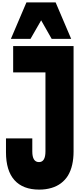

<svg xmlns="http://www.w3.org/2000/svg" viewBox="-20 -1575 685 1605"><path d="M30 -303V-418H250V-309Q250 -220 306 -220Q360 -220 360 -310V-970H90V-1190H595V-308Q595 -249 583.5 -198Q572 -147 548 -107Q525 -70 490 -43.5Q455 -17 410 -4Q363 10 308 10Q172 10 101 -69Q30 -148 30 -303ZM71 -1250 201 -1555H445L575 -1250H412L324 -1405L235 -1250Z"/></svg>

Font: Boldonse
Style: Regular
Weight: 400
Designer: Universitype Foundry
Foundry: Universitype Foundry
Version: Version 1.000; ttfautohint (v1.8.4.7-5d5b)